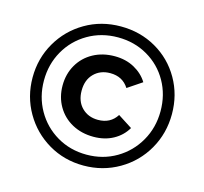

<svg xmlns="http://www.w3.org/2000/svg" viewBox="-96 -755 922 866"><g transform="rotate(15 365.0 -322.0)"><path d="M364 3Q274 3 200 -40.5Q126 -84 83 -158.5Q40 -233 40 -322Q40 -411 83 -485.5Q126 -560 200.5 -603.5Q275 -647 366 -647Q457 -647 531 -604.5Q605 -562 647.5 -488Q690 -414 690 -324Q690 -234 647 -159Q604 -84 529 -40.5Q454 3 364 3ZM364.5 -48Q441 -48 503 -84.5Q565 -121 601 -184Q637 -247 637 -323.5Q637 -400 602 -462Q567 -524 505 -560Q443 -596 366 -596Q289 -596 226.5 -559.5Q164 -523 128.5 -460.5Q93 -398 93 -322Q93 -246 128.5 -183.5Q164 -121 226 -84.5Q288 -48 364.5 -48ZM374 -510Q426 -510 466 -488Q506 -466 528 -430L461 -385Q432 -431 374 -431Q328 -431 298.5 -401.5Q269 -372 269 -322Q269 -272 298.5 -242.5Q328 -213 374 -213Q432 -213 461 -259L528 -216Q506 -178 466 -156Q426 -134 374 -134Q318 -134 274 -158Q230 -182 205 -225Q180 -268 180 -322Q180 -376 205 -419Q230 -462 274 -486Q318 -510 374 -510Z"/></g></svg>

Font: Montserrat Ace
Style: Bold
Weight: 600
Designer: Julieta Ulanovsky
Foundry: Julieta Ulanovsky
Version: Version 1